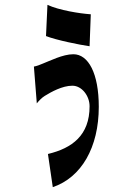

<svg xmlns="http://www.w3.org/2000/svg" viewBox="-20 -688 540 793"><path d="M350 -249C350 -129 278 -76 178 -52L198 85C316 45 388 -79 388 -247C388 -385 345 -464 283 -464C239 -464 185 -436 156 -425C145 -420 131 -415 120 -413L132 -261C139 -270 153 -285 165 -292C191 -308 237 -334 279 -334C318 -334 350 -292 350 -249ZM170 -539C214 -522 308 -503 350 -497L355 -629C309 -632 223 -646 176 -668Z"/></svg>

Font: 寒蝉无机体 CompactMedium
Style: Regular
Weight: 500
Width: 3
Designer: ChillTanhei {Warren2060}; 
Source Han Sans {Ryoko NISHIZUKA 西塚涼子 (kana, bopomofo & ideographs); Paul D. Hunt (Latin, Gre
Foundry: ChillType&Adobe
Version: Version 1.000;Glyphs 3.1.1 (3135)